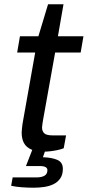

<svg xmlns="http://www.w3.org/2000/svg" viewBox="-20 -695 409 895"><path d="M184 12Q148 12 125 1.5Q102 -9 91.5 -28.5Q81 -48 81 -77Q81 -86 82.5 -96.5Q84 -107 85 -118L144 -450H60L73 -526H159L204 -675H276L250 -526H369L356 -450H237L180 -132Q179 -124 177.5 -115Q176 -106 176 -101Q176 -83 186.5 -73.5Q197 -64 224 -64H288L277 -4Q265 1 248.5 4.5Q232 8 215 10Q198 12 184 12ZM137 180Q111 180 82.5 178Q54 176 32 171L39 132H150Q174 132 187.5 124Q201 116 201 98Q201 89 192.5 84Q184 79 164 79H101L138 -16H199L180 38Q220 39 246.5 50Q273 61 273 92Q273 119 261 136.5Q249 154 229.5 163.5Q210 173 186 176.5Q162 180 137 180Z"/></svg>

Font: Archivo SemiExpanded
Style: Italic
Weight: 400
Width: 6
Italic angle: -10°
Designer: Hector Gatti
Foundry: Omnibus-Type
Version: Version 2.001